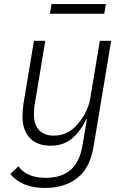

<svg xmlns="http://www.w3.org/2000/svg" viewBox="-20 -718 640 950"><path d="M203 212Q143 212 100.5 194Q58 176 31 143L71 105Q91 132 124 147Q157 162 207 162Q282 162 328.5 123.5Q375 85 389 -4L410 -128H407Q378 -68 336 -32.5Q294 3 230 3Q164 3 127.5 -35.5Q91 -74 91 -143Q91 -157 92.5 -171.5Q94 -186 96 -204L148 -516H204L153 -209Q150 -193 149 -179Q148 -165 148 -151Q148 -102 173 -74.5Q198 -47 247 -47Q318 -47 366 -106Q372 -113 380.5 -124.5Q389 -136 398 -152Q407 -168 414.5 -187Q422 -206 426 -228L474 -516H530L443 7Q425 115 361.5 163.5Q298 212 203 212ZM235 -698H504L496 -650H227Z"/></svg>

Font: IBM Plex Mono Light
Style: Italic
Weight: 300
Italic angle: -9°
Monospace: yes
Designer: Mike Abbink, Paul van der Laan, Pieter van Rosmalen
Foundry: Bold Monday
Version: Version 2.3